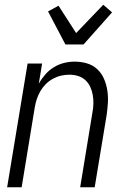

<svg xmlns="http://www.w3.org/2000/svg" viewBox="-20 -787 540 807"><path d="M10 0 96 -520H157L143 -435Q154 -455 170 -473.5Q186 -492 206.5 -504.5Q227 -517 249.5 -522.5Q272 -528 294 -528Q321 -528 346 -520.5Q371 -513 389 -496Q407 -479 417 -456Q427 -433 431 -407.5Q435 -382 433.5 -355.5Q432 -329 428 -302L378 0H317L368 -311Q372 -331 372.5 -350Q373 -369 370 -387Q367 -405 359.5 -421.5Q352 -438 339 -450Q326 -462 308.5 -467.5Q291 -473 271 -473Q254 -473 236.5 -469Q219 -465 202.5 -456Q186 -447 172.5 -433.5Q159 -420 149.5 -403.5Q140 -387 134.5 -370Q129 -353 126 -335L71 0ZM255 -600 182 -739 226 -763 300 -648 414 -767 451 -735 331 -600Z"/></svg>

Font: Iosevka Term Curly Lt Obl
Style: Regular
Weight: 300
Italic angle: -9°
Designer: Belleve Invis
Foundry: Belleve Invis
Version: Version 32.3.0